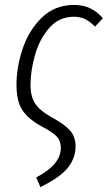

<svg xmlns="http://www.w3.org/2000/svg" viewBox="-20 -554 438 780"><path d="M127 167Q178 140 202.5 110.5Q227 81 227 47Q227 19 211.5 1.5Q196 -16 150 -40Q95 -70 71 -106.5Q47 -143 47 -209Q47 -281 72 -356Q97 -431 150 -482.5Q203 -534 281 -534Q317 -534 345 -521Q373 -508 398 -480L366 -446Q346 -466 326.5 -476Q307 -486 280 -486Q220 -486 180.5 -441Q141 -396 122.5 -331.5Q104 -267 104 -209Q104 -160 124 -131.5Q144 -103 189 -78Q241 -50 264 -24.5Q287 1 287 41Q287 88 255.5 127.5Q224 167 144 206Z"/></svg>

Font: Fira Sans Extra Condensed Light
Style: Italic
Weight: 300
Width: 3
Italic angle: -8°
Designer: Carrois Corporate & Edenspiekermann AG
Foundry: Carrois Corporate GbR & Edenspiekermann AG
Version: Version 4.203